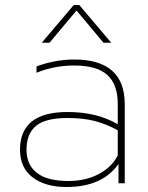

<svg xmlns="http://www.w3.org/2000/svg" viewBox="-20 -733 594 768"><path d="M275 -713H297L425 -562H394L286 -691L178 -562H147ZM60 -134Q60 -285 250 -285Q368 -285 451 -236V-317Q451 -395 409.5 -433Q368 -471 276 -471Q198 -471 126 -442V-467Q155 -479 196 -487Q237 -495 276 -495Q479 -495 479 -316V0H454V-77Q389 15 246 15Q161 15 110.5 -23.5Q60 -62 60 -134ZM451 -111V-212Q403 -238 357 -249.5Q311 -261 250 -261Q162 -261 124 -229.5Q86 -198 86 -134Q86 -74 127.5 -41.5Q169 -9 254 -9Q321 -9 373.5 -36Q426 -63 451 -111Z"/></svg>

Font: Prompt Thin
Style: Regular
Weight: 250
Designer: Katatrad Team
Foundry: CadsonDemak
Version: Version 1.001